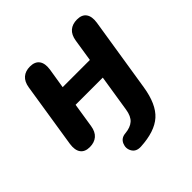

<svg xmlns="http://www.w3.org/2000/svg" viewBox="-182 -643 979 979"><g transform="rotate(-45 308.0 -153.5)"><path d="M278.7 86.5Q318 82.9 339.2 64.1Q360.5 45.2 366.9 3.9L398.4 -195.7H202.3L181.5 -63.2Q175.9 -27.1 155.1 -9.3Q134.2 8.4 101.5 8.4Q66 8.4 50.6 -13.3Q35.1 -34.9 41 -75.6L96.3 -427.6Q101.9 -462.9 122.4 -480.7Q142.8 -498.4 175.7 -498.4Q211.2 -498.4 227 -476.8Q242.7 -455.1 236.9 -415.2L219.3 -305.9H415.5L434.4 -426.6Q440.1 -462.9 460.9 -480.7Q481.8 -498.4 514.7 -498.4Q550.2 -498.4 565.5 -476.8Q580.9 -455.1 575 -415.2L511.5 -13.6Q494.9 92.7 443.2 139Q391.6 185.2 286.9 190.8Q252.2 192.4 237.9 167.8Q223.6 143.3 235.1 116.2Q246.6 89.1 278.7 86.5Z"/></g></svg>

Font: SN Pro Thin
Style: Italic
Weight: 200
Italic angle: -9°
Designer: Tobias Whetton
Foundry: Supernotes
Version: Version 1.003;Glyphs 3.3 (3324)